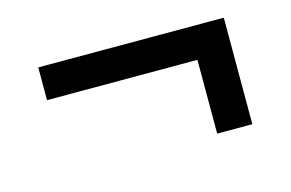

<svg xmlns="http://www.w3.org/2000/svg" viewBox="-48 -485 678 448"><g transform="rotate(-15 291.0 -261.5)"><path d="M66.9 -311V-390.1H515.1V-132.8H430.2V-311Z"/></g></svg>

Font: Montserrat Medium
Style: Regular
Weight: 500
Designer: Julieta Ulanovsky
Foundry: Julieta Ulanovsky
Version: Version 7.200